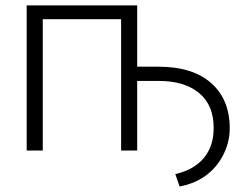

<svg xmlns="http://www.w3.org/2000/svg" viewBox="-20 -548 892 699"><path d="M479.5 -305.2H556.6Q681.6 -305.2 749 -245.4Q816.4 -185.5 816.4 -80.6Q816.4 -30.3 792.5 16.4Q768.6 63 728 92Q687.5 121.1 633.8 130.9L618.2 85.9Q686 70.3 721.9 27.3Q757.8 -15.6 757.8 -80.6Q758.8 -163.6 705.8 -208.5Q652.8 -253.4 558.1 -253.4H479.5V0H420.9V-478H135.7V0H77.1V-528.3H479.5Z"/></svg>

Font: RobotoInd Light
Style: Regular
Weight: 300
Designer: Google
Version: Version 2.001151; 2014